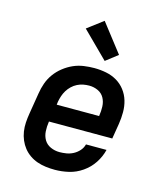

<svg xmlns="http://www.w3.org/2000/svg" viewBox="-116 -870 833 966"><g transform="rotate(15 300.0 -386.5)"><path d="M260 8Q236 8 212.5 5Q189 2 167.5 -5.5Q146 -13 127.5 -26Q109 -39 95.5 -56Q82 -73 73 -94Q64 -115 60.5 -138Q57 -161 58.5 -184.5Q60 -208 64 -232L82 -342Q86 -369 95.5 -396Q105 -423 122 -446.5Q139 -470 162.5 -488.5Q186 -507 212 -518.5Q238 -530 266 -534Q294 -538 321 -538Q352 -538 382.5 -532Q413 -526 438.5 -511Q464 -496 482 -472.5Q500 -449 508.5 -420.5Q517 -392 517 -360.5Q517 -329 512 -298L499 -219H169V-217Q165 -192 166.5 -167.5Q168 -143 179.5 -123.5Q191 -104 213 -94Q235 -84 260 -84Q277 -84 295.5 -87Q314 -90 331 -99Q348 -108 361 -122.5Q374 -137 379 -156H486Q477 -119 455.5 -86.5Q434 -54 401.5 -31.5Q369 -9 332.5 -0.5Q296 8 260 8ZM185 -311H406V-313Q410 -337 409 -361.5Q408 -386 397 -406Q386 -426 364.5 -436Q343 -446 319 -446Q303 -446 287.5 -443Q272 -440 257 -432.5Q242 -425 229.5 -413Q217 -401 208.5 -387Q200 -373 195 -358Q190 -343 187 -327ZM361 -586 227 -719 309 -781 423 -634Z"/></g></svg>

Font: Iosevka Slab SmBdExObl
Style: Regular
Weight: 600
Width: 7
Italic angle: -9°
Monospace: yes
Designer: Belleve Invis
Foundry: Belleve Invis
Version: Version 11.1.0; ttfautohint (v1.8.3)